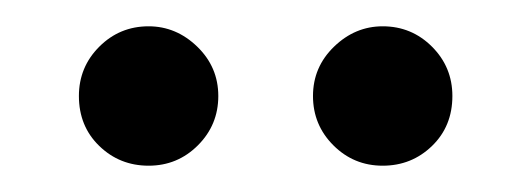

<svg xmlns="http://www.w3.org/2000/svg" viewBox="-20 -746 404 146"><path d="M40 -673Q40 -695 55.5 -710.5Q71 -726 93 -726Q114 -726 130 -710.5Q146 -695 146 -673Q146 -651 130.5 -635.5Q115 -620 93 -620Q71 -620 55.5 -635Q40 -650 40 -673ZM218 -673Q218 -695 234 -710.5Q250 -726 271 -726Q293 -726 308.5 -710.5Q324 -695 324 -673Q324 -650 308.5 -635Q293 -620 271 -620Q249 -620 233.5 -635.5Q218 -651 218 -673Z"/></svg>

Font: AtCorfu Sans
Style: AtCorfu Sans Regular
Weight: 400
Designer: Kostas Teopoulos
Foundry: Kostas Teopoulos
Version: Version 1.00 July 8, 2025, initial release